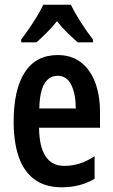

<svg xmlns="http://www.w3.org/2000/svg" viewBox="-20 -786 479 816"><path d="M225 -552Q284 -552 324 -521Q364 -490 384.5 -435.5Q405 -381 405 -310V-243H146Q148 -81 253 -81Q286 -81 317 -90.5Q348 -100 382 -122V-26Q351 -8 316.5 1Q282 10 244 10Q170 10 124.5 -25Q79 -60 58.5 -122.5Q38 -185 38 -268Q38 -406 85.5 -479Q133 -552 225 -552ZM225 -464Q190 -464 169.5 -431.5Q149 -399 147 -325H302Q302 -386 283 -425Q264 -464 225 -464ZM281 -766Q297 -733 322.5 -693Q348 -653 375 -618V-606H310Q291 -623 267 -646Q243 -669 222 -696Q200 -668 176 -644.5Q152 -621 135 -606H70V-618Q86 -639 104.5 -666Q123 -693 139 -719.5Q155 -746 164 -766Z"/></svg>

Font: Noto Sans Tamil ExtraCondensed SemiBold
Style: Regular
Weight: 600
Width: 2
Designer: Jelle Bosma - Monotype Design Team
Foundry: Monotype Imaging Inc.
Version: Version 2.004; ttfautohint (v1.8.4.7-5d5b)